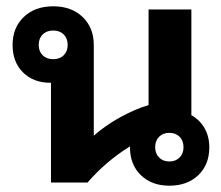

<svg xmlns="http://www.w3.org/2000/svg" viewBox="-20 -580 703 610"><path d="M645 -112Q645 -57 610 -23.5Q575 10 518 10Q462 10 427.5 -23.5Q393 -57 393 -112V-115Q317 -68 258 0H142V-317H141Q86 -317 53 -350Q20 -383 20 -437Q20 -492 55.5 -526Q91 -560 149 -560Q207 -560 242.5 -526Q278 -492 278 -437V-149Q314 -181 362 -207.5Q410 -234 452 -246V-550H588V-214Q615 -199 630 -172.5Q645 -146 645 -112ZM195 -437Q195 -458 182.5 -470.5Q170 -483 149 -483Q128 -483 115.5 -470.5Q103 -458 103 -437Q103 -417 115.5 -404.5Q128 -392 149 -392Q170 -392 182.5 -404.5Q195 -417 195 -437ZM563 -112Q563 -133 550.5 -145.5Q538 -158 518 -158Q498 -158 485.5 -145.5Q473 -133 473 -112Q473 -92 485.5 -79.5Q498 -67 518 -67Q538 -67 550.5 -79.5Q563 -92 563 -112Z"/></svg>

Font: Bai Jamjuree
Style: Bold
Weight: 700
Designer: Katatrad Aksorn Co.,Ltd.
Foundry: Cadson Demak Co.,Ltd.
Version: Version 1.000; ttfautohint (v1.6)